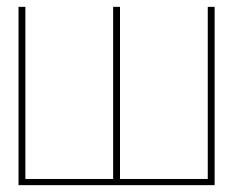

<svg xmlns="http://www.w3.org/2000/svg" viewBox="-20 -540 718 560"><path d="M34 0V-520H54V0ZM310 0V-520H330V0ZM586 0V-520H606V0ZM34 0V-18H600V0Z"/></svg>

Font: Murecho Thin
Style: Regular
Weight: 100
Designer: Neil Summerour
Foundry: Positype
Version: Version 1.010